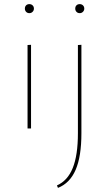

<svg xmlns="http://www.w3.org/2000/svg" viewBox="-20 -625 530 934"><path d="M114 -406 131 -407V0H114ZM101 -583Q101 -593 107 -599Q113 -605 123 -605Q132 -605 138.5 -599Q145 -593 145 -583Q145 -574 138.5 -567.5Q132 -561 123 -561Q113 -561 107 -567.5Q101 -574 101 -583ZM359 -406 376 -407V23Q376 136 348 201Q320 266 262 289L257 277Q309 254 334 192Q359 130 359 23ZM346 -583Q346 -593 352 -599Q358 -605 368 -605Q377 -605 383.5 -599Q390 -593 390 -583Q390 -574 383.5 -567.5Q377 -561 368 -561Q358 -561 352 -567.5Q346 -574 346 -583Z"/></svg>

Font: Ysabeau Thin
Style: Regular
Weight: 200
Designer: Christian Thalmann (Catharsis Fonts)
Version: Version 0.003